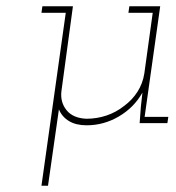

<svg xmlns="http://www.w3.org/2000/svg" viewBox="-20 -395 564 616"><path d="M395 -375 392 -354H470L443 -159Q438 -127 421 -100.5Q404 -74 378 -55Q353 -35 322 -24.5Q291 -14 257 -14Q214 -16 193.5 -41.5Q173 -67 177 -102L214 -375H116L113 -354H191L113 201H134L169 -44Q179 -20 201.5 -6.5Q224 7 258 7Q313 7 361.5 -21.5Q410 -50 437 -98L432 -53L428 0H517L520 -20H444L494 -375Z"/></svg>

Font: Josefin Slab Thin ExtraLight
Style: Italic
Weight: 250
Italic angle: -12°
Version: Version 2.000